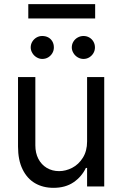

<svg xmlns="http://www.w3.org/2000/svg" viewBox="-20 -904 593 931"><path d="M402.3 -530.3V-217.8C402.3 -187.2 395.5 -161 381.8 -139.2C368.2 -117.4 350.9 -101.1 330.1 -90.3C309.2 -79.6 288.1 -74.2 266.6 -74.2C244.5 -74.2 224.6 -79.4 207 -89.8C189.5 -100.3 175.8 -114.9 166 -133.8C156.2 -152.7 151.4 -174.5 151.4 -199.2V-530.3H67.4V-193.4C67.4 -149.7 74.7 -113 89.4 -83C104 -53.1 124.2 -30.6 149.9 -15.6C175.6 -0.7 205.4 6.8 239.3 6.8C277.7 6.8 310.1 -2.1 336.4 -20C362.8 -37.9 382.8 -61.2 396.5 -89.8H402.3V0H485.4V-530.3ZM157.7 -626C166.5 -620.8 175.5 -618.2 184.6 -618.2C195.6 -618.2 205.4 -620.8 213.9 -626C222.3 -631.2 229 -638 233.9 -646.5C238.8 -654.9 241.2 -664.1 241.2 -673.8C241.2 -684.9 238.8 -694.7 233.9 -703.1C229 -711.6 222.3 -718.1 213.9 -722.7C205.4 -727.2 195.6 -729.5 184.6 -729.5C174.8 -729.5 165.7 -727.1 157.2 -722.2C148.8 -717.3 141.9 -710.6 136.7 -702.1C131.5 -693.7 128.9 -684.2 128.9 -673.8C128.9 -664.7 131.5 -655.8 136.7 -647C141.9 -638.2 148.9 -631.2 157.7 -626ZM356.9 -626C365.7 -620.8 375 -618.2 384.8 -618.2C395.2 -618.2 404.6 -620.8 413.1 -626C421.5 -631.2 428.2 -638 433.1 -646.5C438 -654.9 440.4 -664.1 440.4 -673.8C440.4 -684.2 438 -693.7 433.1 -702.1C428.2 -710.6 421.5 -717.3 413.1 -722.2C404.6 -727.1 395.2 -729.5 384.8 -729.5C375 -729.5 365.7 -727.1 356.9 -722.2C348.1 -717.3 341.1 -710.6 335.9 -702.1C330.7 -693.7 328.1 -684.2 328.1 -673.8C328.1 -664.7 330.7 -655.8 335.9 -647C341.1 -638.2 348.1 -631.2 356.9 -626ZM441.4 -814.5V-883.8H117.2V-814.5Z"/></svg>

Font: Pretendard Variable
Style: Regular
Weight: 400
Designer: Base glyphs from Inter by Rasmus Andersson; Hangeul glyphs from Noto Sans CJK(Source Han Sans) by Jang Soo-young and Kan
Foundry: Kil Hyung-jin
Version: Version 1.309;Glyphs 3.2 (3225)